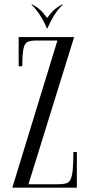

<svg xmlns="http://www.w3.org/2000/svg" viewBox="-20 -871 414 891"><path d="M246.4 -683 37.1 0H336.6V-165.5H320.6Q320.6 -111 317.2 -80.4Q313.9 -49.8 306.2 -36.2Q298.6 -22.8 284.6 -19.4Q270.5 -16 248.1 -16H112.1L324 -699H66.6V-563.5H83.6Q83.6 -621.1 89.1 -645.9Q94.5 -670.8 108.8 -676.9Q123.1 -683 148.9 -683ZM268.4 -850.6 272.2 -850.2Q248.8 -827.4 233.2 -802.7Q217.6 -778 209.7 -760.2Q201.8 -742.4 199.8 -738.8H197.8L197.1 -785.6Q199.1 -789.2 217.8 -811.5Q236.4 -833.8 268.4 -850.6ZM129.1 -850.6Q161.1 -833.8 179.8 -811.5Q198.4 -789.2 200.4 -785.6L199.8 -738.8H197.8Q196.8 -742.4 188.3 -760.2Q179.9 -778 164.3 -802.7Q148.8 -827.4 125.2 -850.2Z"/></svg>

Font: Emberly Black
Style: Regular
Weight: 900
Designer: Rajesh Rajput
Foundry: Rajesh Rajput
Version: Version 1.000